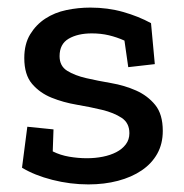

<svg xmlns="http://www.w3.org/2000/svg" viewBox="-20 -476 484 506"><path d="M409 -131Q409 -97 394.5 -71Q380 -45 353.5 -27Q327 -9 291 0.5Q255 10 213 10Q165 10 118 -2Q71 -14 38 -34L52 -142L121 -135L119 -77Q139 -67 162.5 -63Q186 -59 209 -59Q231 -59 251 -63Q271 -67 286.5 -75Q302 -83 311.5 -95.5Q321 -108 321 -125Q321 -152 300.5 -165.5Q280 -179 249 -186.5Q218 -194 182.5 -200Q147 -206 116 -218.5Q85 -231 64.5 -255Q44 -279 44 -323Q44 -360 59.5 -385.5Q75 -411 99.5 -427Q124 -443 155 -449.5Q186 -456 218 -456Q264 -456 304.5 -444.5Q345 -433 378 -415L388 -307L318 -299L308 -369Q288 -378 267 -383Q246 -388 222 -388Q185 -388 161 -374Q137 -360 137 -328Q137 -302 157 -289.5Q177 -277 207.5 -270Q238 -263 273 -257Q308 -251 338.5 -237.5Q369 -224 389 -199.5Q409 -175 409 -131Z"/></svg>

Font: Zilla Slab Medium
Style: Regular
Weight: 500
Designer: Typotheque.com
Foundry: Typotheque type foundry
Version: Version 1.1; 2017